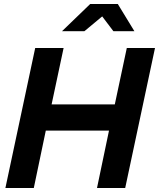

<svg xmlns="http://www.w3.org/2000/svg" viewBox="-20 -940 795 960"><path d="M7 0 156 -700H298L238 -418H554L614 -700H755L606 0H465L525 -287H209L149 0ZM290 -784 431 -920H569L652 -784H547L491 -858L402 -784Z"/></svg>

Font: Red Hat Display
Style: Bold Italic
Weight: 700
Italic angle: -12°
Designer: Pentagram, MCKL
Foundry: Pentagram, MCKL
Version: Version 1.023; ttfautohint (v1.8.3)